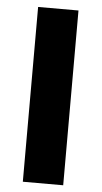

<svg xmlns="http://www.w3.org/2000/svg" viewBox="-52 -744 411 777"><g transform="rotate(5 153.5 -355.0)"><path d="M71 0V-710H235V0Z"/></g></svg>

Font: Boldmen
Style: Bold
Weight: 700
Designer: Matt McInerney, Pablo Impallari, Rodrigo Fuenzalida
Foundry: LIVING CONCEPT
Version: Version 1.000